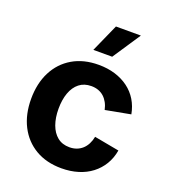

<svg xmlns="http://www.w3.org/2000/svg" viewBox="-141 -870 870 983"><g transform="rotate(20 294.0 -378.0)"><path d="M306.4 10.7Q224.3 10.7 164.4 -24.6Q104.6 -59.9 72.1 -123.3Q39.7 -186.6 39.7 -270.6Q39.7 -355.2 72.1 -418.7Q104.6 -482.2 164.4 -517.4Q224.3 -552.7 306.4 -552.7Q355.2 -552.7 396.2 -540.1Q437.1 -527.5 468.8 -504Q500.5 -480.5 521 -446.9Q541.4 -413.2 549.2 -371.3L413.1 -345.8Q408.6 -367 399.4 -383.9Q390.2 -400.9 377 -412.9Q363.7 -424.9 346.4 -431.2Q329.1 -437.5 308 -437.5Q268.9 -437.5 242.4 -416.4Q216 -395.4 202.4 -357.9Q188.9 -320.5 188.9 -271.1Q188.9 -222.4 202.4 -184.8Q216 -147.3 242.4 -125.9Q268.9 -104.6 308 -104.6Q329.3 -104.6 346.8 -111.1Q364.4 -117.7 378 -130Q391.6 -142.4 400.8 -160.2Q409.9 -177.9 414.2 -199.9L550.1 -174.7Q542.6 -131.5 522 -97.4Q501.4 -63.3 469.7 -39Q438.1 -14.8 396.8 -2.1Q355.4 10.7 306.4 10.7ZM253.4 -615.1 321.2 -767.1H457L356 -615.1Z"/></g></svg>

Font: Adwaita Sans
Style: Regular
Weight: 400
Designer: Rasmus Andersson
Foundry: rsms
Version: Version 4.001;git-9221beed3